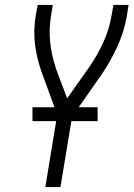

<svg xmlns="http://www.w3.org/2000/svg" viewBox="-20 -755 540 775"><path d="M163 0 211 -292 151 -456Q141 -483 133.5 -511.5Q126 -540 122 -569.5Q118 -599 118.5 -629.5Q119 -660 124 -691L132 -735H193L186 -691Q177 -637 182.5 -585Q188 -533 204 -485V-484Q205 -482 206 -479.5Q207 -477 207 -475L251 -358L338 -481Q372 -530 396.5 -583Q421 -636 430 -691L438 -735H499L492 -691Q482 -631 456 -572.5Q430 -514 394 -460Q393 -457 391 -454.5Q389 -452 387 -450L271 -284L224 0ZM111 -266V-322H374V-266Z"/></svg>

Font: Iosevka Curly Light Oblique
Style: Regular
Weight: 300
Italic angle: -9°
Monospace: yes
Designer: Belleve Invis
Foundry: Belleve Invis
Version: Version 11.1.0; ttfautohint (v1.8.3)